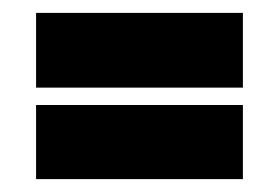

<svg xmlns="http://www.w3.org/2000/svg" viewBox="-20 -483 435 298"><path d="M36 -347H357V-463H36ZM36 -205H357V-320H36Z"/></svg>

Font: Advent Pro Black
Style: Regular
Weight: 900
Version: Version 3.000